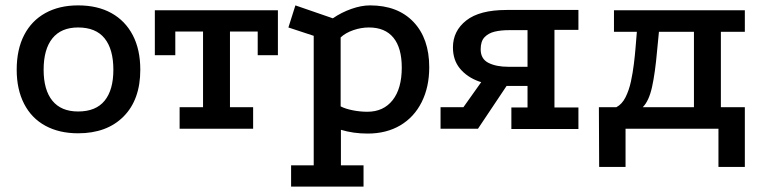

<svg xmlns="http://www.w3.org/2000/svg" viewBox="-20 -478 2831 713"><path d="M270 -458Q342 -458 393.5 -429.5Q445 -401 473 -347.5Q501 -294 501 -219Q501 -108 439 -45.5Q377 17 270 17Q200 17 148.5 -11Q97 -39 69.5 -92.5Q42 -146 42 -219Q42 -294 69.5 -347.5Q97 -401 148.5 -429.5Q200 -458 270 -458ZM270 -376Q207 -376 174.5 -335.5Q142 -295 142 -219Q142 -144 174.5 -104Q207 -64 270 -64Q336 -64 368.5 -104Q401 -144 401 -219Q401 -295 368.5 -335.5Q336 -376 270 -376Z M555 -440H1012V-273H937V-361H834V-80H920V0H647V-80H734V-361H631V-273H555Z M1061 215V136H1145V-345L1051 -376L1077 -458L1216 -410Q1248 -432 1285 -445Q1322 -458 1354 -458Q1457 -458 1515.5 -396.5Q1574 -335 1574 -228Q1574 -155 1546 -99Q1518 -43 1466.5 -12.5Q1415 18 1345 18Q1292 18 1246 4V136H1330V215ZM1344 -63Q1404 -63 1438 -106Q1472 -149 1472 -227Q1472 -300 1441 -338Q1410 -376 1350 -376Q1321 -376 1292 -366Q1263 -356 1245 -339V-83Q1262 -74 1289.5 -68.5Q1317 -63 1344 -63Z M1879 1V-79H1939V-159H1852Q1801 -160 1757.5 -176Q1714 -192 1688 -223.5Q1662 -255 1662 -302Q1662 -363 1711.5 -402Q1761 -441 1861 -441H2128V-367H2039V-79H2128V1ZM1616 0V-80H1701L1772 -180L1870 -172L1755 0ZM1867 -230H1939V-366H1869Q1840 -366 1817 -360.5Q1794 -355 1779.5 -340Q1765 -325 1765 -295Q1765 -259 1794 -244.5Q1823 -230 1867 -230Z M2205 142 2204 -80H2269Q2290 -91 2303 -117Q2316 -143 2323 -175.5Q2330 -208 2334 -241Q2338 -274 2340 -299L2345 -360H2260V-440H2746V-360H2657V-80H2746V142H2648V0H2303V142ZM2367 -80H2557V-360H2427L2420 -288Q2413 -208 2401.5 -155.5Q2390 -103 2367 -80Z"/></svg>

Font: Podkova SemiBold
Style: Regular
Weight: 600
Designer: Ilya Yudin
Foundry: Cyreal (www.cyreal.org)
Version: Version 2.103